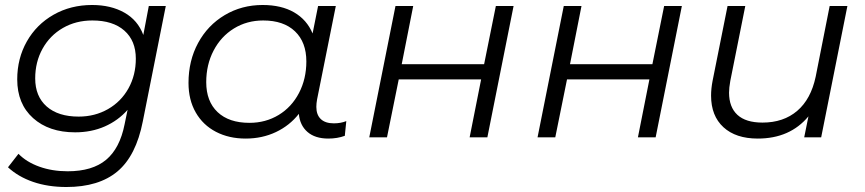

<svg xmlns="http://www.w3.org/2000/svg" viewBox="-20 -550 3463 769"><path d="M644 -526 552 -64Q525 74 450.5 136.5Q376 199 246 199Q172 199 112.5 178.5Q53 158 12 120L54 66Q86 99 137.5 117.5Q189 136 251 136Q350 136 405 90Q460 44 479 -52L491 -110Q453 -67 399.5 -43.5Q346 -20 281 -20Q176 -20 112.5 -77Q49 -134 49 -232Q49 -316 87.5 -384Q126 -452 194.5 -491Q263 -530 349 -530Q424 -530 478 -499.5Q532 -469 554 -410L576 -526ZM524 -315Q524 -387 478 -427.5Q432 -468 350 -468Q284 -468 232 -438Q180 -408 150.5 -355Q121 -302 121 -236Q121 -164 167 -123.5Q213 -83 295 -83Q360 -83 412.5 -113Q465 -143 494.5 -196Q524 -249 524 -315Z M1367 -65 1361 -6Q1331 5 1295 5Q1242 5 1211.5 -21.5Q1181 -48 1177 -94Q1140 -47 1085 -21Q1030 5 964 5Q897 5 845 -22Q793 -49 764 -99.5Q735 -150 735 -218Q735 -307 773.5 -378Q812 -449 880 -489.5Q948 -530 1032 -530Q1107 -530 1158 -500.5Q1209 -471 1232 -416L1254 -526H1325L1250 -152Q1247 -136 1247 -122Q1247 -90 1265 -73Q1283 -56 1317 -56Q1345 -56 1367 -65ZM1207 -304Q1207 -381 1161.5 -424.5Q1116 -468 1034 -468Q969 -468 917 -436Q865 -404 835.5 -347.5Q806 -291 806 -221Q806 -144 851.5 -101Q897 -58 979 -58Q1044 -58 1096 -89.5Q1148 -121 1177.5 -177.5Q1207 -234 1207 -304Z M1564 -526H1635L1589 -293H1919L1966 -526H2037L1932 0H1861L1907 -232H1577L1530 0H1459Z M2238 -526H2309L2263 -293H2593L2640 -526H2711L2606 0H2535L2581 -232H2251L2204 0H2133Z M3374 -526 3269 0H3201L3218 -84Q3144 5 3015 5Q2927 5 2877.5 -40.5Q2828 -86 2828 -167Q2828 -195 2834 -226L2894 -526H2965L2905 -226Q2900 -198 2900 -179Q2900 -121 2933.5 -90Q2967 -59 3034 -59Q3118 -59 3173 -106Q3228 -153 3247 -243L3303 -526Z"/></svg>

Font: Montserrat Alternates
Style: Italic
Weight: 400
Italic angle: -11.3°
Designer: Julieta Ulanovsky
Foundry: Julieta Ulanovsky
Version: Version 7.200